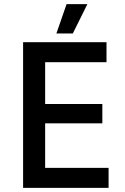

<svg xmlns="http://www.w3.org/2000/svg" viewBox="-20 -903 599 923"><path d="M400 -883H300L251 -742H330ZM91 0H502V-96H197V-310H472V-403H197V-604H492V-700H91Z"/></svg>

Font: Fixel Text Medium
Style: Regular
Weight: 500
Width: 4
Designer: AlfaBravo + MacPaw
Foundry: Kyrylo Tkachov, Marchela Mozhyna, Serhii Makarenko, Maria Weinstein, Zakhar Kryvoshyya
Version: Version 1.211